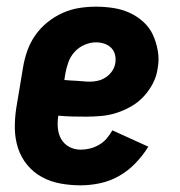

<svg xmlns="http://www.w3.org/2000/svg" viewBox="-20 -548 540 576"><path d="M222 8Q191 8 161 2.5Q131 -3 105.5 -17Q80 -31 61.5 -53.5Q43 -76 34 -104Q25 -132 24.5 -162.5Q24 -193 29 -225L49 -345Q53 -370 61.5 -394.5Q70 -419 85 -441Q100 -463 121.5 -480.5Q143 -498 167.5 -509Q192 -520 217.5 -524Q243 -528 268 -528Q294 -528 320 -524Q346 -520 369 -509.5Q392 -499 410.5 -482Q429 -465 439 -443Q449 -421 453.5 -395Q458 -369 453 -343Q450 -320 439 -298.5Q428 -277 411.5 -259Q395 -241 373 -228.5Q351 -216 328.5 -209Q306 -202 283 -200Q260 -198 238 -198Q217 -198 196.5 -198.5Q176 -199 155 -201Q152 -183 153.5 -164.5Q155 -146 163.5 -131Q172 -116 187.5 -107.5Q203 -99 222 -99Q236 -99 250 -102.5Q264 -106 277 -113.5Q290 -121 300 -132.5Q310 -144 317 -157L425 -108Q409 -82 387 -59Q365 -36 338 -20.5Q311 -5 281 1.5Q251 8 222 8ZM250 -303Q262 -303 274.5 -306Q287 -309 298 -316.5Q309 -324 316.5 -335Q324 -346 326 -359Q328 -372 325 -384Q322 -396 313.5 -404.5Q305 -413 293 -417Q281 -421 268 -421Q251 -421 233.5 -413.5Q216 -406 203.5 -392Q191 -378 185 -361Q179 -344 176 -327L173 -308Q183 -307 192 -306.5Q201 -306 211 -305.5Q221 -305 230.5 -304Q240 -303 250 -303Z"/></svg>

Font: Iosevka Curly Heavy
Style: Italic
Weight: 900
Italic angle: -9°
Monospace: yes
Designer: Belleve Invis
Foundry: Belleve Invis
Version: Version 22.1.2; ttfautohint (v1.8.4)